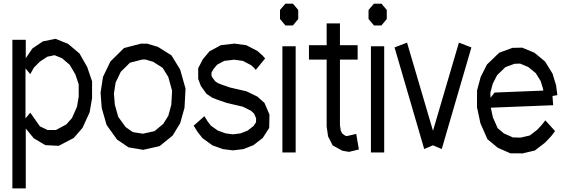

<svg xmlns="http://www.w3.org/2000/svg" viewBox="-20 -843 3116 1059"><path d="M487.8 -301.8 474.6 -224.1 435.1 -137.7 386.7 -82 303.7 -38.6 229.5 -42.5 166 -80.6 122.1 -134.3V196.3H48.3V-623.5H122.1V-522L158.7 -575.7L216.3 -614.7L286.6 -628.9L355.5 -601.1L418.5 -547.9L460.9 -473.6L487.8 -394.5ZM414.1 -310.5V-377.4L396 -432.1L364.7 -485.4L321.8 -522L280.8 -538.6L241.2 -530.3L199.7 -502.9L167 -470.2L147 -434.1L120.6 -465.8V-189.9L147 -221.7L199.7 -146.5L242.2 -126H288.6L345.7 -156.7L377 -191.9L404.8 -254.4Z M973.6 -459.5 1003.4 -354 997.6 -248 973.6 -163.1 932.1 -95.2 860.4 -37.1 770 -16.6 689 -30.3 625.5 -73.2 567.9 -153.8 541 -247.6 534.7 -332 547.9 -418.5 588.9 -503.9 664.1 -578.1 756.8 -602.1H792L851.1 -584.5L925.8 -537.6ZM924.8 -265.1 929.2 -342.3 908.2 -418.5 877 -468.8 825.2 -502 782.7 -514.6H764.6L696.8 -497.1L646 -446.8L617.7 -387.7L608.4 -327.6L613.3 -265.6L632.3 -198.2L672.9 -142.1L712.9 -114.3L768.1 -105.5L832 -119.6L880.4 -159.7L908.2 -204.1Z M1439 -274.9 1466.3 -210.9 1464.8 -137.7 1429.2 -82 1377.4 -42 1322.3 -20.5 1264.6 -13.7 1209.5 -20.5 1151.4 -41.5 1096.7 -81.1 1068.8 -116.7 1048.3 -149.9 1107.4 -202.1 1125.5 -172.9 1143.1 -149.9 1181.2 -123 1224.1 -107.4 1265.1 -102.1 1307.1 -107.4 1345.7 -122.6 1378.9 -148.4 1392.1 -168.9 1392.6 -190.4 1381.3 -216.8 1363.8 -232.4 1318.4 -254.9 1231.4 -274.9 1182.1 -292 1150.9 -304.2 1118.7 -325.7 1087.9 -368.7 1073.2 -407.7V-466.8L1098.6 -516.1L1135.7 -560.1L1198.2 -593.8L1272.5 -602.5L1338.4 -593.8L1400.4 -561.5L1428.2 -536.6L1442.4 -520.5L1390.6 -457.5L1380.4 -469.7L1363.3 -484.4L1319.3 -507.3L1271.5 -513.7L1217.3 -507.3L1177.7 -486.3L1157.2 -461.9L1146.5 -442.4V-425.3L1150.9 -416L1166.5 -395L1181.2 -384.8L1204.6 -375.5L1248.5 -360.4L1339.4 -339.4L1399.9 -310.1Z M1537.6 -2V-587.9H1610.8V-2ZM1554.2 -702.6 1524.4 -738.3V-788.1L1554.2 -822.8H1595.7L1625 -788.1V-738.3L1595.7 -702.6Z M1944.8 -104.5 1959.5 -18.6 1905.3 -5.4 1868.2 -11.7 1814.9 -41 1789.6 -90.3 1781.7 -145.5V-514.2H1684.1V-593.8H1781.7V-713.9H1855V-593.8H1952.6V-514.2H1855V-153.3L1859.4 -122.6L1867.7 -106.4L1886.2 -93.3H1897.5Z M2025.9 -2V-587.9H2099.1V-2ZM2042.5 -702.6 2012.7 -738.3V-788.1L2042.5 -822.8H2084L2113.3 -788.1V-738.3L2084 -702.6Z M2580.1 -581.5 2416.5 -21 2368.2 -41.5 2319.8 -21 2156.2 -581.5 2225.1 -607.9 2368.2 -121.6 2511.2 -607.9Z M2969.2 -155.3 2987.8 -179.2 3041.5 -120.1 3020.5 -92.3 2986.8 -56.6 2929.7 -12.7 2858.4 3.9 2855 2.9H2802.7H2795.4L2725.1 -28.3L2668.5 -75.2L2629.9 -163.1L2610.8 -252L2611.3 -344.2L2630.9 -417.5L2665.5 -486.8L2733.4 -552.2L2806.6 -579.1L2860.4 -580.1L2927.7 -552.2L2986.3 -503.9L3027.3 -437.5L3046.9 -373.5L3054.2 -318.4L3027.3 -313.5L3031.2 -262.7L2687 -249L2698.7 -195.3L2725.1 -135.7L2759.8 -106.9L2809.1 -85L2851.6 -84L2901.9 -95.7L2942.9 -127ZM2721.7 -428.2 2697.8 -381.3 2684.6 -331.5 2685.5 -303.7 2708 -332.5 2976.6 -343.3 2975.6 -351.6 2962.4 -395.5 2935.1 -439.5 2894 -473.1 2848.6 -492.2 2817.9 -491.2 2768.1 -473.1Z"/></svg>

Font: Gap Sans
Style: Regular
Weight: 400
Designer: Alexandre Liziard and Étienne Ozeray
Foundry: Interstices.io
Version: Version 1.6.1 - December 3. 2014